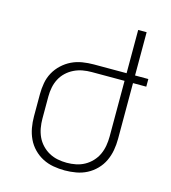

<svg xmlns="http://www.w3.org/2000/svg" viewBox="-110 -824 821 922"><g transform="rotate(15 300.0 -363.5)"><path d="M296 8Q268 8 239.5 3Q211 -2 186 -15Q161 -28 141 -48.5Q121 -69 109 -94.5Q97 -120 92 -148Q87 -176 87 -205V-315Q87 -343 92 -371Q97 -399 110.5 -423.5Q124 -448 145 -467.5Q166 -487 191 -499Q216 -511 244 -515.5Q272 -520 300 -520H463V-735H505V-520H571V-482H505V-205Q505 -176 500 -148Q495 -120 483 -94.5Q471 -69 451 -48.5Q431 -28 406 -15Q381 -2 352.5 3Q324 8 296 8ZM296 -30Q319 -30 341.5 -34.5Q364 -39 384 -50Q404 -61 420 -78Q436 -95 445.5 -115.5Q455 -136 459 -159Q463 -182 463 -205V-482H300Q277 -482 255 -478Q233 -474 212.5 -464Q192 -454 175.5 -438.5Q159 -423 148.5 -403Q138 -383 133.5 -360.5Q129 -338 129 -315V-205Q129 -182 133 -159Q137 -136 146.5 -115.5Q156 -95 172 -78Q188 -61 208 -50Q228 -39 250.5 -34.5Q273 -30 296 -30Z"/></g></svg>

Font: Iosevka Extralight Extended
Style: Regular
Weight: 200
Width: 7
Monospace: yes
Designer: Belleve Invis
Foundry: Belleve Invis
Version: Version 32.5.0; ttfautohint (v1.8.4)